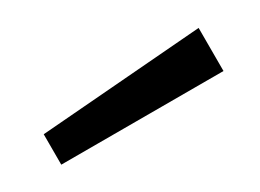

<svg xmlns="http://www.w3.org/2000/svg" viewBox="-22 -847 444 328"><g transform="rotate(-30 200.0 -682.5)"><path d="M40 -640V-700L360 -725V-640Z"/></g></svg>

Font: Tektur
Style: Regular
Weight: 400
Designer: Adam Jagosz
Foundry: Adam Jagosz
Version: Version 1.005;gftools[0.9.30]